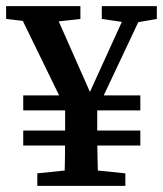

<svg xmlns="http://www.w3.org/2000/svg" viewBox="-27 -608 533 628"><path d="M49 -132V-181H432V-132ZM49 -247V-296H432V-247ZM221 -54H256L383 -41V0H95V-41ZM104 -533 -7 -546V-588H236V-546L120 -533ZM395 -533 306 -546V-588H486V-546L411 -533ZM186 -175V-282H291V-175Q291 -133 292 -94.5Q293 -56 294 0H183Q185 -55 185.5 -93.5Q186 -132 186 -175ZM277 -221H203L24 -588H143L277 -285H257L395 -588H450Z"/></svg>

Font: Lisu Bosa
Style: Bold
Weight: 700
Designer: David Morse, Annie Olsen, Victor Gaultney, Frank Grießhammer (Latin)
Foundry: SIL International
Version: Version 2.000